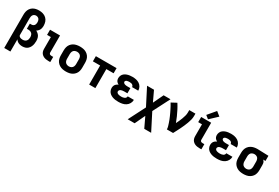

<svg xmlns="http://www.w3.org/2000/svg" viewBox="93 -2109 5286 3644"><g transform="rotate(30 2736.0 -287.5)"><path d="M61 205H196V-62Q211 -38 234.5 -21.5Q258 -5 285.5 1.5Q313 8 341 8Q373 8 404.5 -1.5Q436 -11 460 -34Q484 -57 498 -86.5Q512 -116 517.5 -148Q523 -180 523 -212Q523 -248 513.5 -282.5Q504 -317 479 -343Q454 -369 422 -385Q447 -400 466 -423Q485 -446 492 -475Q499 -504 499 -533Q499 -576 485.5 -617.5Q472 -659 439.5 -689Q407 -719 365 -731Q323 -743 280 -743Q245 -743 210.5 -735.5Q176 -728 146 -708.5Q116 -689 96 -659Q76 -629 68.5 -594.5Q61 -560 61 -525ZM285 -105Q266 -105 247.5 -109Q229 -113 213 -125.5Q197 -138 196 -156V-525Q196 -544 200 -563Q204 -582 215 -598Q226 -614 244 -622Q262 -630 281 -630Q305 -630 326.5 -616.5Q348 -603 356 -579.5Q364 -556 364 -531Q364 -509 357 -486.5Q350 -464 330.5 -451Q311 -438 288 -438H251V-325H288Q316 -325 341.5 -311.5Q367 -298 377.5 -271.5Q388 -245 388 -217Q388 -195 382.5 -174Q377 -153 362.5 -136Q348 -119 327 -112Q306 -105 285 -105Z M911 0H951V-113H911Q898 -113 886 -117Q874 -121 867 -132Q860 -143 860 -156V-530H641V-417H724V-156Q724 -128 732 -101.5Q740 -75 759 -54Q778 -33 803 -21Q828 -9 855.5 -4.5Q883 0 911 0Z M1296 8Q1333 8 1369 1Q1405 -6 1436.5 -25Q1468 -44 1490.5 -73Q1513 -102 1522 -138Q1531 -174 1531 -210V-320Q1531 -357 1522 -392.5Q1513 -428 1490.5 -457.5Q1468 -487 1436.5 -505.5Q1405 -524 1369 -531Q1333 -538 1296 -538Q1260 -538 1224 -531Q1188 -524 1156 -505.5Q1124 -487 1101.5 -457.5Q1079 -428 1070 -392.5Q1061 -357 1061 -320V-210Q1061 -174 1070 -138Q1079 -102 1101.5 -73Q1124 -44 1156 -25Q1188 -6 1224 1Q1260 8 1296 8ZM1296 -105Q1269 -105 1243.5 -118Q1218 -131 1207 -157Q1196 -183 1196 -210V-320Q1196 -348 1207 -374Q1218 -400 1243.5 -412.5Q1269 -425 1296 -425Q1324 -425 1349 -412.5Q1374 -400 1385 -374Q1396 -348 1396 -320V-210Q1396 -183 1385 -157Q1374 -131 1349 -118Q1324 -105 1296 -105Z M1804 0H1940V-417H2099V-530H1645V-417H1804Z M2446 8Q2488 8 2529.5 0Q2571 -8 2607 -31Q2643 -54 2664 -92Q2685 -130 2685 -172H2550Q2550 -154 2539.5 -139.5Q2529 -125 2513 -118Q2497 -111 2480 -108Q2463 -105 2446 -105Q2429 -105 2413 -107Q2397 -109 2381 -114Q2365 -119 2352.5 -131Q2340 -143 2340 -160Q2340 -177 2352 -190.5Q2364 -204 2380.5 -209.5Q2397 -215 2414 -217Q2431 -219 2448 -219H2516V-332H2448Q2434 -332 2419.5 -334Q2405 -336 2391.5 -340.5Q2378 -345 2367 -356Q2356 -367 2356 -381Q2356 -395 2367 -405Q2378 -415 2391 -418.5Q2404 -422 2418 -423.5Q2432 -425 2446 -425Q2465 -425 2485 -420.5Q2505 -416 2519.5 -400.5Q2534 -385 2534 -365H2669V-366Q2669 -406 2650 -442Q2631 -478 2597 -500Q2563 -522 2524 -530Q2485 -538 2446 -538Q2415 -538 2384.5 -534Q2354 -530 2325 -519.5Q2296 -509 2271.5 -490Q2247 -471 2234 -442Q2221 -413 2221 -383Q2221 -360 2228.5 -339Q2236 -318 2252.5 -302.5Q2269 -287 2289 -277Q2265 -267 2244.5 -250Q2224 -233 2214.5 -208.5Q2205 -184 2205 -158Q2205 -125 2219 -94.5Q2233 -64 2259 -43.5Q2285 -23 2316.5 -11.5Q2348 0 2380.5 4Q2413 8 2446 8Z M2767 205H2919L3024 -18L3130 205H3281L3093 -163L3281 -530H3130L3024 -307L2919 -530H2767L2955 -163Z M3507 0H3643Q3663 -38 3683 -76Q3703 -114 3722 -152.5Q3741 -191 3758 -230.5Q3775 -270 3790 -310Q3805 -350 3816 -392Q3827 -434 3827 -477V-530H3692V-477Q3692 -439 3681.5 -402Q3671 -365 3658 -329.5Q3645 -294 3629 -259Q3613 -224 3596 -190Q3574 -251 3547.5 -310Q3521 -369 3491.5 -426.5Q3462 -484 3427 -538L3313 -477Q3330 -450 3345.5 -421.5Q3361 -393 3375.5 -364Q3390 -335 3404 -306Q3418 -277 3431 -247Q3444 -217 3456 -187Q3468 -157 3478 -126Q3488 -95 3497.5 -64Q3507 -33 3507 0Z M4223 0H4263V-113H4223Q4210 -113 4198 -117Q4186 -121 4179 -132Q4172 -143 4172 -156V-530H3953V-417H4036V-156Q4036 -128 4044 -101.5Q4052 -75 4071 -54Q4090 -33 4115 -21Q4140 -9 4167.5 -4.5Q4195 0 4223 0ZM4087 -556 4249 -708 4159 -780 4017 -612Z M4606 8Q4648 8 4689.5 0Q4731 -8 4767 -31Q4803 -54 4824 -92Q4845 -130 4845 -172H4710Q4710 -154 4699.5 -139.5Q4689 -125 4673 -118Q4657 -111 4640 -108Q4623 -105 4606 -105Q4589 -105 4573 -107Q4557 -109 4541 -114Q4525 -119 4512.5 -131Q4500 -143 4500 -160Q4500 -177 4512 -190.5Q4524 -204 4540.5 -209.5Q4557 -215 4574 -217Q4591 -219 4608 -219H4676V-332H4608Q4594 -332 4579.5 -334Q4565 -336 4551.5 -340.5Q4538 -345 4527 -356Q4516 -367 4516 -381Q4516 -395 4527 -405Q4538 -415 4551 -418.5Q4564 -422 4578 -423.5Q4592 -425 4606 -425Q4625 -425 4645 -420.5Q4665 -416 4679.5 -400.5Q4694 -385 4694 -365H4829V-366Q4829 -406 4810 -442Q4791 -478 4757 -500Q4723 -522 4684 -530Q4645 -538 4606 -538Q4575 -538 4544.5 -534Q4514 -530 4485 -519.5Q4456 -509 4431.5 -490Q4407 -471 4394 -442Q4381 -413 4381 -383Q4381 -360 4388.5 -339Q4396 -318 4412.5 -302.5Q4429 -287 4449 -277Q4425 -267 4404.5 -250Q4384 -233 4374.5 -208.5Q4365 -184 4365 -158Q4365 -125 4379 -94.5Q4393 -64 4419 -43.5Q4445 -23 4476.5 -11.5Q4508 0 4540.5 4Q4573 8 4606 8Z M5184 8Q5220 8 5255.5 1Q5291 -6 5322.5 -25Q5354 -44 5376 -73.5Q5398 -103 5406.5 -138.5Q5415 -174 5415 -210V-320Q5415 -338 5412 -356Q5409 -374 5400 -390Q5391 -406 5378 -419L5427 -417V-530L5185 -538H5184Q5148 -538 5112 -531Q5076 -524 5044 -505.5Q5012 -487 4989.5 -457.5Q4967 -428 4958 -392.5Q4949 -357 4949 -320V-210Q4949 -174 4958 -138Q4967 -102 4989.5 -73Q5012 -44 5043.5 -25Q5075 -6 5111 1Q5147 8 5184 8ZM5184 -105Q5156 -105 5131 -118Q5106 -131 5095 -157Q5084 -183 5084 -210V-320Q5084 -348 5095 -374Q5106 -400 5131.5 -412.5Q5157 -425 5184 -425Q5211 -425 5235.5 -412Q5260 -399 5270 -373Q5280 -347 5280 -320V-210Q5280 -183 5270 -157Q5260 -131 5235.5 -118Q5211 -105 5184 -105Z"/></g></svg>

Font: Iosevka Sparkle Extrabold
Style: Regular
Weight: 800
Designer: Belleve Invis
Foundry: Belleve Invis
Version: Version 4.5.0; ttfautohint (v1.8.3)